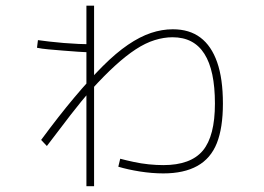

<svg xmlns="http://www.w3.org/2000/svg" viewBox="-20 -642 920 669"><path d="M392.2 -61.1 398.9 -88.9Q420 -83.3 445.6 -77.8Q471.1 -72.2 498.3 -69.4Q525.6 -66.7 548.9 -66.7Q644.4 -66.7 686.7 -117.2Q728.9 -167.8 728.9 -281.1Q728.9 -396.7 692.2 -454.4Q655.6 -512.2 581.1 -512.2Q551.1 -512.2 518.9 -502.2Q486.7 -492.2 452.8 -470Q418.9 -447.8 381.1 -413.3Q343.3 -378.9 300 -331.1V-332.2Q264.4 -291.1 226.1 -241.7Q187.8 -192.2 143.3 -133.3L123.3 -154.4Q185.6 -238.9 238.9 -302.2Q292.2 -365.6 338.3 -411.7Q384.4 -457.8 426.1 -486.1Q467.8 -514.4 506.1 -527.2Q544.4 -540 582.2 -540Q640 -540 678.3 -511.1Q716.7 -482.2 736.7 -425Q756.7 -367.8 756.7 -281.1Q756.7 -196.7 735.6 -143.3Q714.4 -90 667.8 -63.9Q621.1 -37.8 548.9 -37.8Q510 -37.8 467.8 -44.4Q425.6 -51.1 392.2 -61.1ZM281.1 6.7V-622.2H307.8V6.7ZM294.4 -460Q277.8 -460 252.8 -461.7Q227.8 -463.3 200.6 -465.6Q173.3 -467.8 148.9 -470Q124.4 -472.2 108.9 -475.6L112.2 -502.2Q127.8 -500 151.7 -497.2Q175.6 -494.4 202.2 -492.2Q228.9 -490 253.9 -488.9Q278.9 -487.8 295.6 -487.8Z"/></svg>

Font: Paperlogy 1 Thin
Style: Regular
Weight: 250
Designer: redesigned by Lee Juim, glyphs from Gmarket Sans & Montserrat
Foundry: PT&
Version: Version 1.001